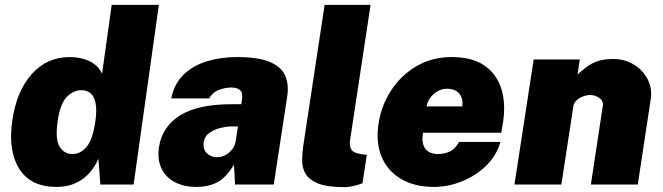

<svg xmlns="http://www.w3.org/2000/svg" viewBox="-20 -763 2743 794"><path d="M214 10Q107 10 60 -64.2Q13 -138.5 30.5 -262Q47.5 -384.5 110.5 -455.8Q173.5 -527 268.5 -527Q288 -527 307.8 -523.5Q327.5 -520 345.5 -512.2Q363.5 -504.5 378.2 -491.2Q393 -478 402 -458L442 -743H637L532.5 0H395L387 -106Q374.5 -79 357.8 -57.5Q341 -36 319.5 -21Q298 -6 271.8 2Q245.5 10 214 10ZM279 -126Q313 -126 338.2 -155.8Q363.5 -185.5 374.5 -262Q381 -308 375.2 -336.2Q369.5 -364.5 354.5 -377.2Q339.5 -390 316.5 -390Q283.5 -390 256 -362Q228.5 -334 218.5 -262Q207.5 -185.5 226.8 -155.8Q246 -126 279 -126Z M791 10Q742 10 704.5 -9Q667 -28 648.5 -64.8Q630 -101.5 637.5 -155Q650.5 -239 724.2 -285.5Q798 -332 938 -332H978L981 -354Q985 -379 972.5 -390.5Q960 -402 932 -401Q911.5 -400.5 886 -391.5Q860.5 -382.5 844.5 -356H688Q700.5 -417 739.8 -454.8Q779 -492.5 836.2 -509.8Q893.5 -527 960 -527Q1049 -527 1096.5 -506.5Q1144 -486 1159.5 -449.8Q1175 -413.5 1168 -366L1112 0H952L947.5 -82Q916 -29.5 879.5 -9.8Q843 10 791 10ZM877 -113Q891.5 -113 904.2 -118Q917 -123 927.2 -131.8Q937.5 -140.5 944.5 -151.5Q951.5 -162.5 954 -175L964 -240H933Q917.5 -240 892.8 -234.2Q868 -228.5 847.2 -214.5Q826.5 -200.5 822.5 -175Q818.5 -146 835.2 -129.5Q852 -113 877 -113Z M1404.5 11Q1333.5 11 1295.8 -4.2Q1258 -19.5 1243.8 -44Q1229.5 -68.5 1229.5 -98Q1229.5 -127.5 1233.5 -156L1322.5 -743H1512.5L1427.5 -182Q1424.5 -163.5 1431.5 -147Q1438.5 -130.5 1477 -125L1497 -123L1479 -5Q1461 1.5 1441.8 6.2Q1422.5 11 1404.5 11Z M1774.5 10Q1694.5 10 1638.8 -22.8Q1583 -55.5 1558.2 -114.5Q1533.5 -173.5 1545.5 -252Q1556.5 -326 1597 -388.5Q1637.5 -451 1701.8 -489Q1766 -527 1848 -527Q1932.5 -527 1983.2 -492Q2034 -457 2053 -396.2Q2072 -335.5 2060.5 -259L2053 -214H1729.5Q1724 -183 1730.8 -163.5Q1737.5 -144 1753.5 -135Q1769.5 -126 1790.5 -126Q1817 -126 1839.5 -136Q1862 -146 1878.5 -176H2049.5Q2033 -118.5 1989.5 -76.8Q1946 -35 1889 -12.5Q1832 10 1774.5 10ZM1744 -323H1891.5Q1894.5 -342.5 1888.8 -359.2Q1883 -376 1868 -386Q1853 -396 1828 -396Q1808.5 -396 1790.2 -386Q1772 -376 1759.8 -359.2Q1747.5 -342.5 1744 -323Z M2107.5 0 2187 -517H2377.5L2368.5 -455Q2387 -471.5 2405.8 -486Q2424.5 -500.5 2450.5 -509.8Q2476.5 -519 2517 -519Q2562 -519 2599.8 -496.8Q2637.5 -474.5 2658 -436Q2678.5 -397.5 2670.5 -349L2617.5 0H2423.5L2472.5 -323Q2476.5 -345 2459 -357.5Q2441.5 -370 2420.5 -370Q2406.5 -370 2391 -364.2Q2375.5 -358.5 2364.2 -348Q2353 -337.5 2351 -323L2301.5 0Z"/></svg>

Font: Public Sans Thin Black
Style: Italic
Weight: 900
Italic angle: -8°
Version: Version 2.001